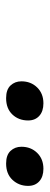

<svg xmlns="http://www.w3.org/2000/svg" viewBox="213 -995 162 628"><g transform="rotate(90 294.0 -681.0)"><path d="M301 -620Q335 -620 354.5 -640.5Q374 -661 374 -692Q374 -715 359 -728.5Q344 -742 318 -742Q286 -742 266 -721.5Q246 -701 246 -670Q246 -649 259.5 -634.5Q273 -620 301 -620ZM515 -620Q549 -620 568.5 -641Q588 -662 588 -692Q588 -715 573 -728.5Q558 -742 532 -742Q500 -742 480 -721.5Q460 -701 460 -670Q460 -649 473.5 -634.5Q487 -620 515 -620Z"/></g></svg>

Font: Brisa Sans Medium
Style: Italic
Weight: 600
Italic angle: -8°
Designer: Dalton Maag Ltd
Foundry: Dalton Maag Ltd
Version: Version 1.101;July 10, 2019;FontCreator 11.5.0.2425 64-bit